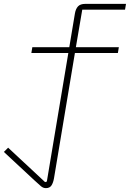

<svg xmlns="http://www.w3.org/2000/svg" viewBox="-31 -760 671 992"><path d="M206 212Q192 212 180.5 202Q169 192 146 171L-11 25L11 3L202 181L211 178L322 -486H131L136 -516H327L356 -690Q360 -714 372 -727Q384 -740 410 -740H620L615 -710H394L361 -516H583L578 -486H356L248 161Q244 184 235 198Q226 212 206 212Z"/></svg>

Font: IBM Plex Mono ExtraLight
Style: Italic
Weight: 200
Italic angle: -9°
Monospace: yes
Designer: Mike Abbink, Paul van der Laan, Pieter van Rosmalen
Foundry: Bold Monday
Version: Version 2.3